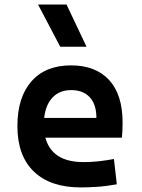

<svg xmlns="http://www.w3.org/2000/svg" viewBox="-20 -815 626 845"><path d="M335.4 9.8Q201.7 9.8 129.2 -59.8Q56.6 -129.4 56.6 -259.8Q56.6 -386.7 118.4 -457Q180.2 -527.3 292.5 -527.3Q400.9 -527.3 460.2 -462.9Q519.5 -398.4 519.5 -275.9Q519.5 -240.7 516.6 -209H179.7Q209 -101.6 347.2 -101.6Q381.3 -101.6 414.3 -105.2Q447.3 -108.9 481.4 -115.2L494.1 -3.9Q445.8 4.9 406 7.3Q366.2 9.8 335.4 9.8ZM174.3 -295.9H404.3Q404.3 -355.5 375 -387Q345.7 -418.5 293.5 -418.5Q242.7 -418.5 211.9 -386.7Q181.2 -355 174.3 -295.9ZM245.1 -609.4 147.5 -794.9H272.9L360.8 -609.4Z"/></svg>

Font: Cascadia Mono NF SemiBold
Style: Regular
Weight: 600
Monospace: yes
Designer: Aaron Bell
Foundry: Saja Typeworks
Version: Version 2404.023; ttfautohint (v1.8.4)